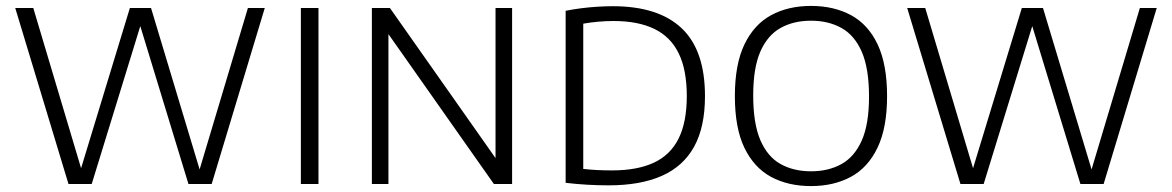

<svg xmlns="http://www.w3.org/2000/svg" viewBox="-20 -622 3962 649"><path d="M211.5 0 31.5 -595H92.5L261.5 -28.5H246.5L419 -595H490.5L661 -28.5H648.5L818 -595H875L695.5 0H617L446.5 -559H462L290 0Z M997 0V-595H1056.5V0Z M1237 0V-595H1298L1669.5 -67H1655V-595H1711V0H1649.5L1278 -528H1293V0Z M2037.5 4.5Q2002.5 4.5 1966.5 2.5Q1930.5 0.5 1892 -4V-585.5Q1916.5 -590.5 1943.8 -594Q1971 -597.5 1998.2 -599.2Q2025.5 -601 2051.5 -601Q2205.5 -601 2284.2 -526.5Q2363 -452 2363 -297Q2363 -192.5 2326.2 -126Q2289.5 -59.5 2217 -27.5Q2144.5 4.5 2037.5 4.5ZM2049 -46Q2133.5 -46 2189.5 -71.8Q2245.5 -97.5 2273.5 -153Q2301.5 -208.5 2301.5 -297.5Q2301.5 -385.5 2274.2 -441.5Q2247 -497.5 2192 -524.2Q2137 -551 2053.5 -551Q2027.5 -551 2000.5 -548.5Q1973.5 -546 1951.5 -542V-51Q1974 -48.5 1998 -47.2Q2022 -46 2049 -46Z M2721.5 7Q2644 7 2586.2 -24.2Q2528.5 -55.5 2496.2 -122.5Q2464 -189.5 2464 -297Q2464 -405 2496.5 -472.2Q2529 -539.5 2586.8 -570.8Q2644.5 -602 2721.5 -602Q2798.5 -602 2856.5 -570.8Q2914.5 -539.5 2946.5 -472Q2978.5 -404.5 2978.5 -297Q2978.5 -190 2946.2 -122.8Q2914 -55.5 2856 -24.2Q2798 7 2721.5 7ZM2721.5 -43Q2780.5 -43 2824.5 -67.5Q2868.5 -92 2893 -147.2Q2917.5 -202.5 2917.5 -295.5Q2917.5 -390.5 2893 -446.8Q2868.5 -503 2824.2 -527.5Q2780 -552 2721.5 -552Q2662.5 -552 2618.5 -527.5Q2574.5 -503 2550.2 -447.8Q2526 -392.5 2526 -299.5Q2526 -204.5 2550.2 -148.2Q2574.5 -92 2618.5 -67.5Q2662.5 -43 2721.5 -43Z M3226.5 0 3046.5 -595H3107.5L3276.5 -28.5H3261.5L3434 -595H3505.5L3676 -28.5H3663.5L3833 -595H3890L3710.5 0H3632L3461.5 -559H3477L3305 0Z"/></svg>

Font: Encode Sans SC Light
Style: Regular
Weight: 300
Version: Version 3.002